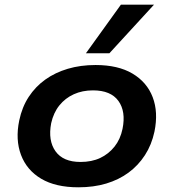

<svg xmlns="http://www.w3.org/2000/svg" viewBox="-20 -788 740 818"><path d="M314 10Q217 10 155.5 -26.5Q94 -63 69.5 -128Q45 -193 62 -275Q74 -332 102.5 -375.5Q131 -419 173 -449Q215 -479 269 -495Q323 -511 387 -511Q483 -511 544.5 -474.5Q606 -438 630.5 -374Q655 -310 638 -227Q626 -171 597.5 -127Q569 -83 527.5 -52.5Q486 -22 432.5 -6Q379 10 314 10ZM323 -98Q371 -98 407 -115Q443 -132 468 -163.5Q493 -195 502 -239Q517 -313 484.5 -358Q452 -403 376 -403Q331 -403 294.5 -386.5Q258 -370 233 -339Q208 -308 198 -263Q184 -189 216.5 -143.5Q249 -98 323 -98ZM346 -561 495 -768H636L446 -561Z"/></svg>

Font: Nunito Sans 7pt SemiExpanded
Style: Bold Italic
Weight: 700
Width: 6
Italic angle: -9°
Designer: Vernon Adams
Foundry: Vernon Adams
Version: Version 3.101;gftools[0.9.27]